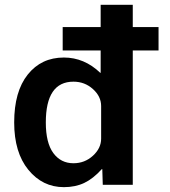

<svg xmlns="http://www.w3.org/2000/svg" viewBox="-20 -770 710 800"><path d="M399.4 -750H533.2V-657.2H640.6V-559.6H533.2V0H408.2L406.2 -65.4H404.3Q368.2 -25.4 331.1 -7.8Q293.9 9.8 246.1 9.8Q157.2 9.8 98.1 -62.5Q39.1 -134.8 39.1 -259.8Q39.1 -388.7 95.7 -459.5Q152.3 -530.3 246.1 -530.3Q331.1 -530.3 397.5 -466.8H399.4V-559.6H241.2V-657.2H399.4ZM170.9 -259.8Q170.9 -174.8 202.1 -132.3Q233.4 -89.8 286.1 -89.8Q333 -89.8 367.2 -121.1Q401.4 -152.3 401.4 -192.4V-328.1Q401.4 -368.2 367.2 -398.9Q333 -429.7 286.1 -429.7Q170.9 -429.7 170.9 -259.8Z"/></svg>

Font: Mgen+ 1c bold
Style: Bold
Weight: 700
Designer: [Source Han Sans]
Ryoko NISHIZUKA  (kana & ideographs); Paul D. Hunt (Latin, Greek & Cyrillic); Wenlong ZHANG  (bopomofo
Version: Version 1.059.20150602